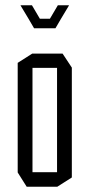

<svg xmlns="http://www.w3.org/2000/svg" viewBox="-20 -707 338 727"><path d="M103 -450V-504H217L252 -451V-450ZM81 0 47 -54V-55H196V0ZM47 -55V-469L102 -504H103V-55ZM196 0V-450H252V-35L197 0ZM169 -636 199 -687H241V-686L211 -636ZM88 -636 58 -686V-687H101L131 -636ZM109 -600 88 -636H211L190 -600Z"/></svg>

Font: Foldit Light
Style: Regular
Weight: 300
Version: Version 1.003